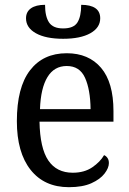

<svg xmlns="http://www.w3.org/2000/svg" viewBox="-20 -767 537 797"><path d="M266 10Q164 10 107 -62Q50 -134 50 -264Q50 -404 104.5 -475Q159 -546 257 -546Q348 -546 399.5 -485.5Q451 -425 451 -306V-262H144Q146 -152 180.5 -101Q215 -50 282 -50Q330 -50 363 -72.5Q396 -95 412 -123Q420 -120 426 -111.5Q432 -103 432 -90Q432 -70 414 -46.5Q396 -23 359.5 -6.5Q323 10 266 10ZM356 -314Q355 -395 333 -444Q311 -493 257 -493Q205 -493 177 -447Q149 -401 146 -314ZM242 -606Q170 -606 129 -629Q88 -652 88 -691Q88 -718 108.5 -732.5Q129 -747 167 -747Q167 -699 183.5 -674Q200 -649 242 -649Q286 -649 301.5 -674Q317 -699 317 -747Q356 -747 376 -733Q396 -719 396 -691Q396 -652 355 -629Q314 -606 242 -606Z"/></svg>

Font: Noto Serif SemiCondensed
Style: Regular
Weight: 400
Width: 4
Designer: Monotype Design Team
Foundry: Monotype Imaging Inc.
Version: Version 2.013